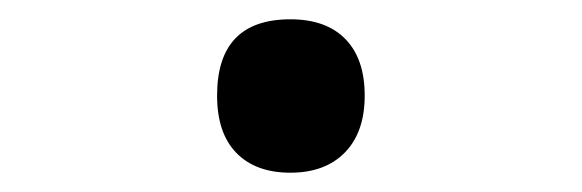

<svg xmlns="http://www.w3.org/2000/svg" viewBox="-20 -577 603 199"><path d="M281 -398Q245 -398 225 -418.5Q205 -439 205 -478Q205 -557 281 -557Q318 -557 338 -536.5Q358 -516 358 -478Q358 -440 337.5 -419Q317 -398 281 -398Z"/></svg>

Font: Noto Sans Mono SemiCondensed SemiBold
Style: Regular
Weight: 600
Width: 4
Designer: Monotype Design Team
Foundry: Monotype Imaging Inc.
Version: Version 2.014; ttfautohint (v1.8.4.7-5d5b)